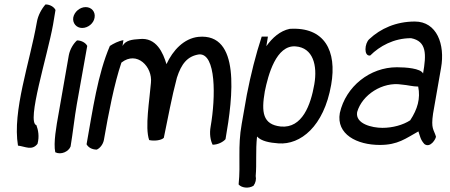

<svg xmlns="http://www.w3.org/2000/svg" viewBox="-20 -642 2026 865"><path d="M146 -542C114 -359 35 -142 61 14C94 18 124 38 149 6C158 -27 152 -57 144 -78C98 -92 194 -391 219 -531L230 -597C224 -610 206 -622 185 -622C168 -603 151 -573 146 -542Z M310 -563C306 -538 324 -516 350 -516C377 -516 402 -537 406 -562C411 -588 393 -610 366 -610C340 -610 315 -589 310 -563ZM244 -130C234 -75 220 2 229 44C255 57 289 41 298 18C308 -41 316 -116 326 -172L373 -435C367 -448 348 -460 327 -460C311 -446 295 -420 290 -393Z M370 8C377 21 393 32 416 32C430 26 444 9 448 -11C469 -132 495 -266 527 -360C597 -415 668 -341 660 -269C654 -192 632 -68 652 -11C673 -6 706 -9 718 -21C737 -111 753 -202 777 -292C797 -354 824 -389 877 -397C954 -402 952 -204 929 -72C923 -40 928 -9 938 10C961 10 985 -2 996 -15C1030 -208 1064 -494 874 -476C809 -469 759 -416 730 -353C715 -403 685 -475 608 -466C576 -464 546 -461 532 -435L536 -461C515 -458 490 -445 475 -435C420 -307 398 -148 370 8Z M1069 -84C1050 21 1065 95 1055 189C1068 204 1099 209 1122 195C1132 181 1135 166 1132 151C1137 93 1131 38 1138 -27C1157 -6 1194 1 1235 4C1333 11 1439 -71 1472 -260C1499 -413 1442 -522 1285 -512C1242 -503 1207 -472 1180 -434L1187 -477H1159C1132 -395 1110 -307 1092 -215ZM1173 -230C1188 -304 1224 -440 1312 -433C1390 -427 1411 -348 1396 -262C1380 -170 1342 -63 1245 -72C1163 -81 1157 -137 1173 -230Z M1511 -133C1494 -37 1588 11 1691 11C1773 11 1807 -18 1865 -50C1873 -27 1874 -13 1892 7C1919 27 1945 -18 1944 -27C1934 -60 1921 -61 1931 -130L1967 -336C1986 -442 1948 -545 1849 -545C1764 -545 1694 -513 1644 -466C1622 -447 1618 -387 1648 -392C1690 -434 1754 -470 1832 -470C1903 -456 1901 -397 1886 -311C1875 -334 1809 -339 1768 -339C1647 -339 1538 -253 1511 -133ZM1589 -137C1611 -215 1704 -275 1790 -261C1817 -259 1839 -252 1864 -252C1875 -198 1861 -150 1828 -100C1796 -79 1749 -66 1703 -66C1656 -66 1580 -84 1589 -137Z"/></svg>

Font: Snowfall
Style: Obl
Weight: 400
Designer: Jasper
Foundry: Cannot Into Space Fonts
Version: Version 0.9